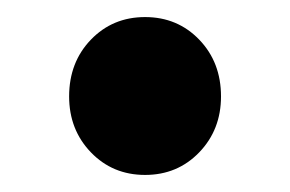

<svg xmlns="http://www.w3.org/2000/svg" viewBox="-20 -193 340 225"><path d="M150 12Q112 12 86.5 -14.5Q61 -41 61 -80Q61 -120 86.5 -146.5Q112 -173 150 -173Q188 -173 213.5 -146.5Q239 -120 239 -80Q239 -41 213.5 -14.5Q188 12 150 12Z"/></svg>

Font: TypoPRO Source Sans Pro
Style: Bold
Weight: 700
Designer: Paul D. Hunt
Foundry: Adobe Systems Incorporated
Version: Version 2.020;PS 2.000;hotconv 1.0.86;makeotf.lib2.5.63406